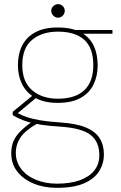

<svg xmlns="http://www.w3.org/2000/svg" viewBox="-20 -670 583 922"><path d="M253 232Q191 232 141.5 211.5Q92 191 63 154Q34 117 34 66Q34 35 44 10Q54 -15 77 -38.5Q100 -62 139 -89L161 -78Q101 -44 78.5 -10Q56 24 56 64Q56 108 82 141.5Q108 175 153 193.5Q198 212 253 212Q318 212 363.5 195.5Q409 179 433 148.5Q457 118 457 75Q457 11 415 -22Q373 -55 268 -62Q217 -65 180.5 -70.5Q144 -76 118.5 -83.5Q93 -91 74.5 -99.5Q56 -108 41 -117V-133L135 -210L157 -203L56 -119L50 -133Q64 -128 78 -120.5Q92 -113 114 -106Q136 -99 172.5 -92.5Q209 -86 269 -82Q347 -77 393 -57.5Q439 -38 459 -5.5Q479 27 479 72Q479 115 456.5 151.5Q434 188 384.5 210Q335 232 253 232ZM257 -176Q192 -176 149.5 -200Q107 -224 86.5 -265Q66 -306 66 -356Q66 -411 86.5 -451.5Q107 -492 149.5 -515Q192 -538 257 -538Q325 -538 367.5 -515Q410 -492 429.5 -451.5Q449 -411 449 -356Q449 -306 429.5 -265Q410 -224 367.5 -200Q325 -176 257 -176ZM258 -196Q341 -196 384.5 -236.5Q428 -277 428 -357Q428 -440 384.5 -479Q341 -518 258 -518Q182 -518 134.5 -479Q87 -440 87 -357Q87 -277 134.5 -236.5Q182 -196 258 -196ZM349 -508 340 -526H520V-508ZM259 -585Q246 -585 236 -595Q226 -605 226 -618Q226 -631 236 -640.5Q246 -650 259 -650Q272 -650 281.5 -640.5Q291 -631 291 -618Q291 -605 281.5 -595Q272 -585 259 -585Z"/></svg>

Font: DM Sans 9pt Thin
Style: Regular
Weight: 250
Version: Version 4.004;gftools[0.9.30]